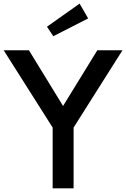

<svg xmlns="http://www.w3.org/2000/svg" viewBox="-36 -1023 686 1043"><path d="M-16.1 -750H121.1L306.6 -447.3L492.7 -750H629.4L363.8 -330.1V0H250V-330.1ZM219.2 -877.9 396.5 -1003.4 442.9 -922.9 253.4 -826.2Z"/></svg>

Font: Spartan MB SemBd
Style: Regular
Weight: 600
Designer: Matt Bailey, Mirko Velimirovic
Foundry: Matt Bailey
Version: Version 1.005